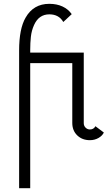

<svg xmlns="http://www.w3.org/2000/svg" viewBox="-20 -725 576 1004"><path d="M114 -633Q155 -705 238 -705Q277 -705 307 -691Q337 -677 355 -651L311 -610Q288 -650 238 -650Q183 -650 158 -594Q145 -565 141.5 -533Q138 -501 138 -464V-450H418V-81Q418 -67 427.5 -57.5Q437 -48 450 -48Q470 -48 479 -65L523 -32Q515 -15 495 -3.5Q475 8 450 8Q410 8 384 -17Q358 -42 358 -82V-395H138V259H80V-461Q80 -575 114 -633Z"/></svg>

Font: Bellota
Style: Regular
Weight: 400
Designer: Kemie Guaida
Foundry: Kemie Guaida
Version: Version 4.001